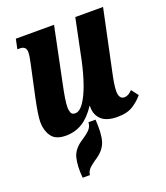

<svg xmlns="http://www.w3.org/2000/svg" viewBox="-141 -633 836 968"><g transform="rotate(-20 276.5 -149.0)"><path d="M129 10Q74 10 52 -22Q30 -54 30 -97Q30 -117 35 -149Q40 -181 49 -224L85 -391Q89 -410 91.5 -424.5Q94 -439 94 -451Q94 -483 61 -483H47L58 -536H263L203 -245Q194 -203 189 -171.5Q184 -140 184 -121Q184 -106 189 -93Q194 -80 211 -80Q235 -80 257.5 -112.5Q280 -145 299 -199Q318 -253 332 -318L377 -536H526L457 -209Q451 -182 447 -157Q443 -132 443 -113Q443 -94 450 -82.5Q457 -71 472 -71Q493 -71 515 -94L543 -57Q523 -32 491 -11Q459 10 406 10Q348 10 320.5 -15.5Q293 -41 293 -82Q293 -83 293 -85.5Q293 -88 293 -90H291Q257 -38 217.5 -14Q178 10 129 10ZM135 238Q129 173 140 130Q151 87 201 56Q227 39 242 23.5Q257 8 258 -15H296Q301 61 289 100.5Q277 140 237 168Q198 194 186.5 208Q175 222 174 238Z"/></g></svg>

Font: Noto Serif ExtraCondensed ExtraBold
Style: Italic
Weight: 800
Width: 2
Italic angle: -12°
Designer: Monotype Design Team
Foundry: Monotype Imaging Inc.
Version: Version 2.013